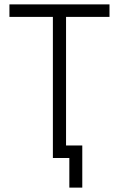

<svg xmlns="http://www.w3.org/2000/svg" viewBox="-20 -720 542 875"><path d="M296 135H355V-57H281V-643H479V-700H23V-643H221V0H296Z"/></svg>

Font: Fixel Text Light
Style: Regular
Weight: 300
Width: 4
Designer: AlfaBravo + MacPaw
Foundry: Kyrylo Tkachov, Marchela Mozhyna, Serhii Makarenko, Maria Weinstein, Zakhar Kryvoshyya
Version: Version 1.211